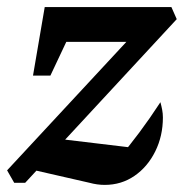

<svg xmlns="http://www.w3.org/2000/svg" viewBox="-22 -515 532 541"><path d="M18 0 -2 -35 425 -495H461L476 -461L49 0ZM230 0 55 -40 133 -125 367 -97 312 -68Q341 -102 370.5 -141.5Q400 -181 430 -227Q433 -216 435 -205.5Q437 -195 437 -184Q437 -132 415.5 -88.5Q394 -45 357 -19.5Q320 6 273 6Q252 6 230 0ZM71 -302 104 -495H211L120 -302ZM140 -397 104 -495H461L361 -397Z"/></svg>

Font: Piazzolla Thin
Style: Bold Italic
Weight: 700
Italic angle: -11.3°
Version: Version 2.005